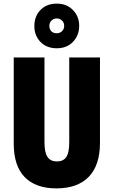

<svg xmlns="http://www.w3.org/2000/svg" viewBox="-20 -1125 628 1062"><path d="M533 -335Q533 -211 471 -147Q409 -83 292 -83Q178 -83 117 -145Q56 -207 56 -331V-807H226V-339Q226 -281 243 -256.5Q260 -232 294 -232Q330 -232 346.5 -256Q363 -280 363 -340V-807H533ZM294 -858Q238 -858 204 -893Q170 -928 170 -981Q170 -1035 204 -1070Q238 -1105 294 -1105Q349 -1105 383.5 -1069.5Q418 -1034 418 -982Q418 -930 384 -894Q350 -858 294 -858ZM294 -941Q311 -941 323 -952.5Q335 -964 335 -982Q335 -1000 323 -1011.5Q311 -1023 294 -1023Q277 -1023 265 -1011.5Q253 -1000 253 -982Q253 -964 263.5 -952.5Q274 -941 294 -941Z"/></svg>

Font: Noto Sans Kannada UI ExtraCondensed Black
Style: Regular
Weight: 900
Width: 2
Designer: Jelle Bosma - Monotype Design Team
Foundry: Monotype Imaging Inc.
Version: Version 2.005; ttfautohint (v1.8.4.7-5d5b)